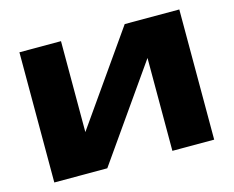

<svg xmlns="http://www.w3.org/2000/svg" viewBox="-84 -691 988 812"><g transform="rotate(-15 409.5 -285.0)"><path d="M60 0V-570H242V-100L200 -112L521 -570H760V0H577V-481L620 -468L292 0Z"/></g></svg>

Font: Unbounded SemiBold
Style: Regular
Weight: 600
Designer: Luke Prowse, Jean-Baptiste Morizot, Fátima Lázaro, Florian Runge
Foundry: NaN
Version: Version 1.700